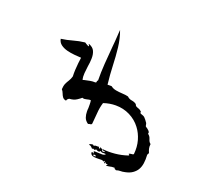

<svg xmlns="http://www.w3.org/2000/svg" viewBox="-130 -949 1260 1132"><g transform="rotate(20 500.0 -383.0)"><path d="M848 -153Q848 -148 845.5 -145.5Q843 -143 842 -138Q844 -109 840.5 -85Q837 -61 826 -43Q816 -27 798.5 -15Q781 -3 755 2Q738 6 726.5 5.5Q715 5 700 10Q699 8 694 7Q689 6 688 -1Q677 -1 670.5 -0.5Q664 0 658 2Q654 3 648.5 3.5Q643 4 636 5Q638 -2 640 -2Q642 -2 644 -4Q641 -5 638.5 -5.5Q636 -6 635 -6Q632 -6 630.5 -7Q629 -8 627 -13Q625 -13 624.5 -9.5Q624 -6 624 -4Q619 -7 619 -10Q619 -13 620 -17Q621 -18 621 -19Q615 -20 615 -13Q608 -18 598.5 -18.5Q589 -19 579 -18Q576 -18 572.5 -18Q569 -18 566 -18Q553 -18 542.5 -21.5Q532 -25 528 -39Q532 -44 536 -42Q540 -40 542 -36Q543 -40 541 -44Q539 -48 539 -51Q542 -52 548 -51.5Q554 -51 561 -51Q575 -50 590.5 -50Q606 -50 612 -59Q610 -60 601 -60Q595 -59 588.5 -59.5Q582 -60 577 -66Q573 -58 564.5 -59Q556 -60 548 -66Q543 -59 540.5 -59.5Q538 -60 535 -62Q533 -63 530.5 -64Q528 -65 525 -60Q521 -65 514.5 -71Q508 -77 499 -77Q501 -83 508 -84Q515 -85 519 -86Q523 -86 525.5 -83Q528 -80 528 -80Q533 -85 537.5 -85Q542 -85 547 -85Q551 -85 554 -85Q557 -85 560 -86Q559 -79 562.5 -78Q566 -77 566 -77Q569 -78 567.5 -82Q566 -86 566 -86Q569 -86 573 -83Q579 -79 583 -80Q582 -68 587 -67Q592 -66 600 -68Q601 -68 601 -68Q600 -74 593 -73Q590 -72 588 -73Q586 -74 586 -80Q621 -76 661.5 -80Q702 -84 740 -97Q748 -101 737 -106Q742 -111 752 -111Q762 -111 767 -115Q772 -162 760.5 -202Q749 -242 726 -272Q699 -308 658 -328.5Q617 -349 569 -349Q531 -349 493 -336Q483 -303 481 -270.5Q479 -238 475 -202Q474 -194 465.5 -193.5Q457 -193 452 -190Q433 -203 427 -220.5Q421 -238 421 -257Q421 -262 421 -267.5Q421 -273 422 -278Q422 -290 422 -302.5Q422 -315 420 -327Q413 -328 407 -326.5Q401 -325 396 -324Q389 -322 382 -321.5Q375 -321 368 -324Q361 -317 342.5 -305Q324 -293 298 -292Q286 -287 283 -275Q268 -277 261 -286.5Q254 -296 249.5 -308.5Q245 -321 237 -330Q238 -352 244 -365.5Q250 -379 258.5 -392Q267 -405 272 -423Q271 -440 272 -463Q273 -486 275.5 -507.5Q278 -529 280 -543Q262 -544 238 -546Q214 -548 190.5 -554Q167 -560 150 -572.5Q133 -585 129 -607Q166 -612 200.5 -622Q235 -632 272 -636Q279 -632 285 -628Q291 -624 298 -621Q302 -625 298 -628Q295 -632 295 -636Q323 -626 332 -605.5Q341 -585 340 -559Q340 -547 338.5 -534.5Q337 -522 335 -510Q332 -487 330 -464.5Q328 -442 333 -423Q336 -424 343 -426Q361 -430 376.5 -433Q392 -436 408 -435Q417 -437 415 -442.5Q413 -448 420 -450Q419 -500 423 -557Q427 -614 432 -670Q433 -678 433.5 -686.5Q434 -695 435 -703Q436 -716 437 -733Q438 -750 439 -763Q440 -776 440 -776Q458 -727 464 -673.5Q470 -620 472 -563.5Q474 -507 481 -447H507Q520 -436 540 -432.5Q560 -429 581.5 -428Q603 -427 618 -423Q630 -411 647 -408.5Q664 -406 676 -397Q678 -395 679 -391.5Q680 -388 682 -386Q692 -380 701 -377.5Q710 -375 720 -365Q721 -365 720 -361Q720 -357 720 -356Q726 -352 734.5 -349.5Q743 -347 749 -342Q751 -341 760.5 -329Q770 -317 772 -313Q774 -309 775 -302Q776 -295 778 -292Q789 -286 799 -276Q809 -266 804 -257Q818 -248 823 -230Q828 -212 839 -205Q837 -187 840 -175.5Q843 -164 848 -153ZM560 -25Q560 -31 555 -32Q550 -33 545 -33Q543 -26 546.5 -25Q550 -24 556 -25Q559 -25 560 -25Z"/></g></svg>

Font: Yuji Boku
Style: Regular
Weight: 400
Designer: Kataoka Yuji
Foundry: Kinuta Font Factory
Version: Version 3.002